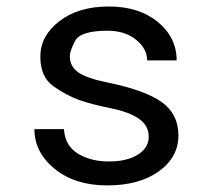

<svg xmlns="http://www.w3.org/2000/svg" viewBox="-20 -558 640 588"><path d="M521 -373H430.7Q430.7 -408.7 396.7 -436.3Q362.8 -463.9 309.6 -463.9Q226.1 -463.9 210 -432.6Q193.8 -401.4 193.8 -385.7Q193.8 -354 220.5 -335.9Q247.1 -317.9 307.6 -305.7Q423.3 -282.2 474.9 -245.6Q526.4 -209 526.4 -143.1Q526.4 -76.7 466.6 -33.4Q406.7 9.8 308.1 9.8Q209.5 9.8 147.5 -40.8Q85.4 -91.3 85.4 -162.6H175.8Q179.2 -111.3 218.8 -87.4Q258.3 -63.5 313.5 -63.5Q369.1 -63.5 402.3 -84.5Q435.5 -105.5 435.5 -139.2Q435.5 -172.9 406.2 -193.8Q377 -214.8 318.8 -226.6Q260.7 -238.3 223.4 -251.5Q186 -264.6 144.8 -293Q103.5 -321.3 103.5 -384.8Q103.5 -448.2 161.9 -493.2Q220.2 -538.1 313 -538.1Q405.8 -538.1 463.4 -490.7Q521 -443.4 521 -373Z"/></svg>

Font: RobotoMono-Regular
Style: Regular
Weight: 400
Designer: Google
Version: Version 2.000985; 2015; ttfautohint (v1.3)